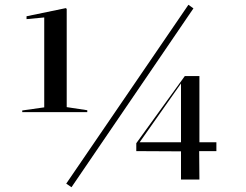

<svg xmlns="http://www.w3.org/2000/svg" viewBox="-20 -759 1029 803"><path d="M885 -164V-127H813L814 -8H737V-126L550 -127V-160L753 -441H814V-164ZM564 -164H737V-410ZM768 -739 789 -724 279 24 257 9ZM345 -290H73V-297L165 -310V-686L91 -679V-691L255 -725L259 -722V-311L345 -298Z"/></svg>

Font: XinYuGongZhangJiaSongA
Style: Regular
Weight: 900
Designer: XinYuGong
Foundry: Adobe Systems Incorporated
Version: Version 1.00